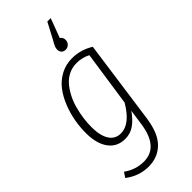

<svg xmlns="http://www.w3.org/2000/svg" viewBox="-306 -826 1078 1078"><g transform="rotate(-45 233.0 -286.5)"><path d="M296.9 -590.8Q281.2 -590.8 272.2 -600.3Q263.2 -609.9 263.2 -624Q263.2 -636.2 267.8 -647.5Q272.5 -658.7 285.2 -680.2L335.9 -775.9H362.8L319.8 -661.1Q335.9 -649.9 335.9 -630.9Q335.9 -613.8 324.7 -602.3Q313.5 -590.8 296.9 -590.8ZM288.1 -532.2Q356 -532.2 416 -495.1L346.2 4.9Q331.1 109.4 282.7 156.2Q234.4 203.1 162.1 203.1Q86.9 203.1 23.9 154.8L43.9 125Q98.6 164.1 163.1 164.1Q279.3 164.1 301.8 3.9L314.9 -87.9Q286.1 -46.4 253.7 -23.2Q221.2 0 179.2 0Q117.2 0 82 -46.6Q46.9 -93.3 45.9 -174.8Q45.4 -222.7 53.7 -271Q62 -319.3 80.8 -366.9Q99.6 -414.6 127.2 -450.9Q154.8 -487.3 196.3 -509.8Q237.8 -532.2 288.1 -532.2ZM287.1 -495.1Q253.4 -495.1 224.4 -481.2Q195.3 -467.3 174.3 -442.9Q153.3 -418.5 137 -387Q120.6 -355.5 110.8 -319.3Q101.1 -283.2 96.2 -247.1Q91.3 -210.9 91.8 -175.8Q92.8 -110.4 116.5 -74.7Q140.1 -39.1 184.1 -39.1Q257.3 -39.1 320.8 -147L369.1 -475.1Q331.5 -495.1 287.1 -495.1Z"/></g></svg>

Font: Fira Sans Compressed ExtraLight
Style: Italic
Weight: 250
Width: 3
Italic angle: -8°
Designer: Carrois Corporate & Edenspiekermann AG
Foundry: Carrois Corporate GbR & Edenspiekermann AG
Version: Version 4.203;PS 004.203;hotconv 1.0.88;makeotf.lib2.5.64775